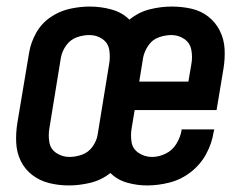

<svg xmlns="http://www.w3.org/2000/svg" viewBox="-20 -558 760 586"><path d="M190 8Q222 8 255.5 0Q289 -8 317 -30Q338 -9 368 -0.5Q398 8 429 8Q463 8 498 -1Q533 -10 562.5 -33Q592 -56 609.5 -88.5Q627 -121 632 -155L634 -163H534Q534 -161 534 -159Q530 -138 518 -118.5Q506 -99 485.5 -89Q465 -79 444 -79Q422 -79 403.5 -91Q385 -103 381.5 -124.5Q378 -146 382 -168L391 -222H641L662 -348Q667 -378 665.5 -408Q664 -438 651 -464Q638 -490 615.5 -507.5Q593 -525 564 -531.5Q535 -538 504 -538Q471 -538 437 -529.5Q403 -521 375 -498Q353 -520 320.5 -529Q288 -538 254 -538Q224 -538 192.5 -531Q161 -524 133.5 -505Q106 -486 90 -457Q74 -428 69 -398L33 -183Q28 -152 29.5 -122Q31 -92 43.5 -66.5Q56 -41 79 -23.5Q102 -6 131 1Q160 8 190 8ZM192 -79Q170 -79 152 -91Q134 -103 130.5 -124.5Q127 -146 131 -168L166 -383Q170 -403 182.5 -420Q195 -437 214 -444Q233 -451 253 -451Q275 -451 292.5 -439Q310 -427 313.5 -405.5Q317 -384 313 -362L278 -147Q275 -128 262.5 -110.5Q250 -93 230.5 -86Q211 -79 192 -79ZM405 -309 417 -383Q421 -402 433 -419.5Q445 -437 464.5 -444Q484 -451 503 -451Q525 -451 542.5 -439Q560 -427 564 -405.5Q568 -384 564 -362L555 -309Z"/></svg>

Font: Iosevka Sparkle Medium
Style: Italic
Weight: 500
Italic angle: -9°
Designer: Belleve Invis
Foundry: Belleve Invis
Version: Version 4.5.0; ttfautohint (v1.8.3)